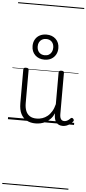

<svg xmlns="http://www.w3.org/2000/svg" viewBox="-98 -1189 842 1869"><g transform="rotate(5 323.0 -255.0)"><path d="M270 18Q222 18 185 -1.5Q148 -21 127.5 -61.5Q107 -102 107 -166V-496Q107 -505 113 -509.5Q119 -514 132 -514Q146 -514 152.5 -509.5Q159 -505 159 -496V-171Q159 -127 171.5 -95.5Q184 -64 210 -47Q236 -30 277 -30Q306 -30 333 -39Q360 -48 383 -66.5Q406 -85 424 -115Q442 -145 452 -186V-496Q452 -506 458.5 -510.5Q465 -515 479 -515Q492 -515 498 -510.5Q504 -506 504 -496V-93Q504 -73 508.5 -58.5Q513 -44 523 -36.5Q533 -29 547 -29Q557 -29 567 -32.5Q577 -36 587 -43Q597 -50 607 -61Q613 -67 620 -66.5Q627 -66 633 -59Q638 -54 639.5 -47Q641 -40 636 -34Q625 -19 609 -7Q593 5 575 12Q557 19 537 19Q517 19 502 13Q487 7 476 -5Q465 -17 459 -35Q453 -53 452 -76V-97Q437 -63 415.5 -41Q394 -19 370 -6Q346 7 320.5 12.5Q295 18 270 18ZM303 -608Q247 -608 212 -642Q177 -676 177 -731Q177 -767 193 -795Q209 -823 237.5 -838Q266 -853 303 -853Q359 -853 394 -819.5Q429 -786 429 -731Q429 -695 413 -667Q397 -639 369 -623.5Q341 -608 303 -608ZM303 -651Q327 -651 343.5 -661Q360 -671 369.5 -689Q379 -707 379 -731Q379 -767 358.5 -788.5Q338 -810 303 -810Q280 -810 263 -800Q246 -790 236.5 -772.5Q227 -755 227 -731Q227 -695 247.5 -673Q268 -651 303 -651ZM0 623H646V633H0ZM0 -20H646V0H0ZM0 -505H646V-500H0ZM0 -1143H646V-1133H0Z"/></g></svg>

Font: Playwrite CL Guides
Style: Regular
Weight: 400
Designer: Veronika Burian, José Scaglione
Foundry: TypeTogether
Version: Version 1.003